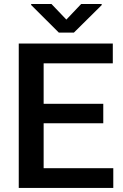

<svg xmlns="http://www.w3.org/2000/svg" viewBox="-20 -925 605 945"><path d="M194.8 -97.2V-318.4H488.3V-414.1H194.8V-613.3H535.2V-710.9H72.3V0H537.6V-97.2ZM133.3 -905.3V-900.4L269.5 -764.6H343.8L480.5 -899.9V-905.3H379.4L306.6 -828.6L233.4 -905.3Z"/></svg>

Font: Vazirmatn Medium
Style: Regular
Weight: 500
Designer: Saber Rastikerdar
Foundry: Saber Rastikerdar
Version: Version 33.003